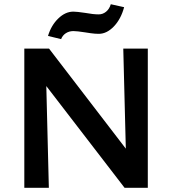

<svg xmlns="http://www.w3.org/2000/svg" viewBox="-20 -888 814 908"><path d="M269 -703 207 -718Q222 -768 255.5 -800.5Q289 -833 327 -833Q343 -833 383 -827Q421 -820 447 -820Q466 -820 481.5 -832.5Q497 -845 504 -868L567 -854Q552 -798 518.5 -763Q485 -728 447 -728Q429 -728 408.5 -731Q388 -734 382 -735Q344 -741 327 -741Q307 -741 291.5 -731Q276 -721 269 -703ZM679 -658V0H569L199 -481L211 0H95V-658H212L575 -185L563 -658Z"/></svg>

Font: Ysabeau SC
Style: Bold
Weight: 700
Designer: Christian Thalmann (Catharsis Fonts)
Version: Version 0.003